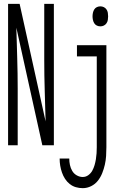

<svg xmlns="http://www.w3.org/2000/svg" viewBox="-20 -755 640 998"><path d="M22 0V-735H82L217 -124Q215 -203 212.5 -282.5Q210 -362 210 -441V-735H260V0H200L65 -611Q67 -532 69.5 -452.5Q72 -373 72 -294V0ZM502 -618Q492 -618 483.5 -622Q475 -626 470 -634Q465 -642 463 -651.5Q461 -661 461 -670Q461 -679 463 -688.5Q465 -698 470 -706Q475 -714 483.5 -718Q492 -722 502 -722Q511 -722 519.5 -718Q528 -714 533.5 -706Q539 -698 540.5 -688.5Q542 -679 542 -670Q542 -661 540.5 -651.5Q539 -642 533.5 -634Q528 -626 519.5 -622Q511 -618 502 -618ZM410 223Q392 223 374.5 218Q357 213 342.5 201.5Q328 190 318 174.5Q308 159 302 141.5Q296 124 293 106Q290 88 290 69H340Q340 86 343.5 102.5Q347 119 355.5 133.5Q364 148 379 156.5Q394 165 410 165Q426 165 439 155.5Q452 146 459.5 132.5Q467 119 471.5 103.5Q476 88 478.5 72.5Q481 57 482 41.5Q483 26 483 10V-462H380V-520H533V10Q533 33 531.5 56Q530 79 525 101Q520 123 511.5 144.5Q503 166 489 184Q475 202 454 212.5Q433 223 410 223Z"/></svg>

Font: Iosevka Light Extended
Style: Regular
Weight: 300
Width: 7
Monospace: yes
Designer: Belleve Invis
Foundry: Belleve Invis
Version: Version 32.5.0; ttfautohint (v1.8.4)